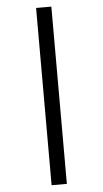

<svg xmlns="http://www.w3.org/2000/svg" viewBox="-64 -802 580 1078"><g transform="rotate(-5 225.5 -263.5)"><path d="M182 -763V236H268V-763Z"/></g></svg>

Font: Noto Sans Arabic Cond Med
Style: Regular
Weight: 500
Width: 3
Designer: Monotype Design Team, Nadine Chahine, Nizar Qandah and Khaled Hosny
Foundry: Monotype Imaging Inc.
Version: Version 2.012